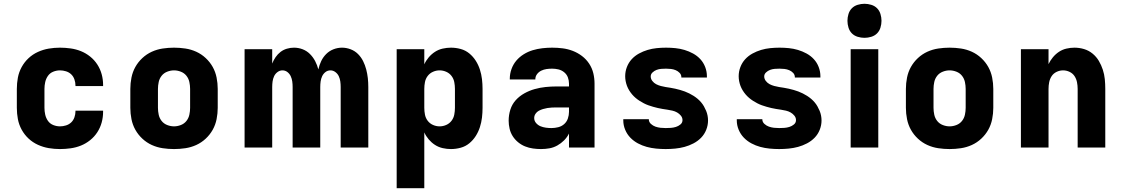

<svg xmlns="http://www.w3.org/2000/svg" viewBox="-20 -780 5940 1015"><path d="M297 8Q267 8 237.5 3Q208 -2 180.5 -14.5Q153 -27 131 -47.5Q109 -68 94.5 -94.5Q80 -121 74.5 -150.5Q69 -180 69 -210V-310Q69 -340 74.5 -369.5Q80 -399 94.5 -425.5Q109 -452 131 -472.5Q153 -493 180.5 -505.5Q208 -518 237.5 -523Q267 -528 297 -528Q325 -528 353.5 -524Q382 -520 408 -509.5Q434 -499 456.5 -481Q479 -463 494.5 -439Q510 -415 517.5 -387.5Q525 -360 525 -332V-325H379V-328Q379 -344 373.5 -360Q368 -376 356.5 -387Q345 -398 329 -403Q313 -408 297 -408Q279 -408 261.5 -401Q244 -394 233.5 -379Q223 -364 219 -346Q215 -328 215 -310V-210Q215 -192 219 -174Q223 -156 233.5 -141Q244 -126 261.5 -119Q279 -112 297 -112Q313 -112 329 -117Q345 -122 356.5 -133Q368 -144 373.5 -160Q379 -176 379 -192V-195H525V-188Q525 -160 517.5 -132.5Q510 -105 494.5 -81Q479 -57 456.5 -39Q434 -21 408 -10.5Q382 0 353.5 4Q325 8 297 8Z M900 8Q870 8 840 3.5Q810 -1 782.5 -13.5Q755 -26 732.5 -47Q710 -68 695.5 -94Q681 -120 675 -150Q669 -180 669 -210V-310Q669 -340 675 -370Q681 -400 695.5 -426Q710 -452 732.5 -473Q755 -494 782.5 -506.5Q810 -519 840 -523.5Q870 -528 900 -528Q930 -528 960 -523.5Q990 -519 1017.5 -506.5Q1045 -494 1067.5 -473Q1090 -452 1104.5 -426Q1119 -400 1125 -370Q1131 -340 1131 -310V-210Q1131 -180 1125 -150Q1119 -120 1104.5 -94Q1090 -68 1067.5 -47Q1045 -26 1017.5 -13.5Q990 -1 960 3.5Q930 8 900 8ZM900 -112Q918 -112 936 -119Q954 -126 965.5 -140.5Q977 -155 981 -173.5Q985 -192 985 -210V-310Q985 -328 981 -346.5Q977 -365 965.5 -379.5Q954 -394 936 -401Q918 -408 900 -408Q882 -408 864 -401Q846 -394 834.5 -379.5Q823 -365 819 -346.5Q815 -328 815 -310V-210Q815 -192 819 -173.5Q823 -155 834.5 -140.5Q846 -126 864 -119Q882 -112 900 -112Z M1273 0V-520H1419V-444Q1426 -462 1437 -478Q1448 -494 1463 -505.5Q1478 -517 1496.5 -522.5Q1515 -528 1534 -528Q1558 -528 1580 -519.5Q1602 -511 1618.5 -494.5Q1635 -478 1646 -457Q1657 -436 1663 -413Q1668 -436 1678 -457Q1688 -478 1704.5 -494.5Q1721 -511 1743 -519.5Q1765 -528 1788 -528Q1811 -528 1833.5 -519.5Q1856 -511 1872.5 -494.5Q1889 -478 1899.5 -457Q1910 -436 1916 -413Q1922 -390 1924.5 -367Q1927 -344 1927 -320V0H1781V-320Q1781 -335 1779 -349.5Q1777 -364 1771 -377Q1765 -390 1753 -399Q1741 -408 1727 -408Q1712 -408 1700.5 -399Q1689 -390 1683 -377Q1677 -364 1675 -349.5Q1673 -335 1673 -320V0H1527V-320Q1527 -335 1525 -349.5Q1523 -364 1517 -377Q1511 -390 1499.5 -399Q1488 -408 1473 -408Q1459 -408 1447 -399Q1435 -390 1429 -377Q1423 -364 1421 -349.5Q1419 -335 1419 -320V0Z M2077 215V-520H2223V-440Q2232 -460 2246.5 -477Q2261 -494 2279.5 -506Q2298 -518 2320 -523Q2342 -528 2364 -528Q2390 -528 2415.5 -521Q2441 -514 2461 -497.5Q2481 -481 2495 -459Q2509 -437 2517 -412Q2525 -387 2528 -361.5Q2531 -336 2531 -310V-210Q2531 -184 2528 -158.5Q2525 -133 2517 -108Q2509 -83 2495 -61Q2481 -39 2461 -22.5Q2441 -6 2415.5 1Q2390 8 2364 8Q2342 8 2320 3Q2298 -2 2279.5 -14Q2261 -26 2246.5 -43Q2232 -60 2223 -80V215ZM2304 -112Q2322 -112 2339 -119.5Q2356 -127 2367 -141.5Q2378 -156 2381.5 -174Q2385 -192 2385 -210V-310Q2385 -328 2381.5 -346Q2378 -364 2367 -378.5Q2356 -393 2339 -400.5Q2322 -408 2304 -408Q2286 -408 2269 -400.5Q2252 -393 2241 -378.5Q2230 -364 2226.5 -346Q2223 -328 2223 -310V-210Q2223 -192 2226.5 -174Q2230 -156 2241 -141.5Q2252 -127 2269 -119.5Q2286 -112 2304 -112Z M2840 8Q2819 8 2797.5 5Q2776 2 2756 -6Q2736 -14 2719 -28Q2702 -42 2690.5 -60Q2679 -78 2674 -99.5Q2669 -121 2669 -142Q2669 -172 2678 -200.5Q2687 -229 2706.5 -250.5Q2726 -272 2752 -286.5Q2778 -301 2806.5 -309Q2835 -317 2864 -320Q2893 -323 2922 -323H2988V-338Q2988 -355 2982 -371Q2976 -387 2962.5 -398Q2949 -409 2932.5 -413Q2916 -417 2899 -417Q2884 -417 2869.5 -415Q2855 -413 2841.5 -406.5Q2828 -400 2819 -388Q2810 -376 2810 -361V-360H2675V-364Q2675 -390 2684 -415Q2693 -440 2709.5 -459.5Q2726 -479 2748.5 -493Q2771 -507 2796 -514.5Q2821 -522 2847 -525Q2873 -528 2899 -528Q2927 -528 2954.5 -524.5Q2982 -521 3008 -511Q3034 -501 3056.5 -484Q3079 -467 3094.5 -443.5Q3110 -420 3116.5 -393Q3123 -366 3123 -338V0H2988V-74Q2978 -54 2962 -38Q2946 -22 2926.5 -11Q2907 0 2885 4Q2863 8 2840 8ZM2895 -103Q2913 -103 2931 -107.5Q2949 -112 2962.5 -124Q2976 -136 2982 -153.5Q2988 -171 2988 -189V-212H2922Q2910 -212 2898 -211.5Q2886 -211 2874 -209Q2862 -207 2850.5 -203.5Q2839 -200 2828.5 -194.5Q2818 -189 2811 -178.5Q2804 -168 2804 -156Q2804 -141 2814 -129.5Q2824 -118 2837.5 -112.5Q2851 -107 2866 -105Q2881 -103 2895 -103Z M3499 8Q3474 8 3448.5 5.5Q3423 3 3399 -3.5Q3375 -10 3352.5 -22Q3330 -34 3312.5 -52Q3295 -70 3285 -94Q3275 -118 3275 -143V-150H3410V-149Q3410 -135 3421 -125Q3432 -115 3445 -110.5Q3458 -106 3471.5 -104.5Q3485 -103 3499 -103Q3513 -103 3526.5 -104Q3540 -105 3553 -109Q3566 -113 3577 -122Q3588 -131 3588 -145Q3588 -158 3579.5 -168.5Q3571 -179 3559.5 -185.5Q3548 -192 3535 -195Q3522 -198 3509 -200Q3496 -202 3483 -204Q3470 -206 3457.5 -209Q3445 -212 3432.5 -215.5Q3420 -219 3407.5 -223.5Q3395 -228 3383.5 -234Q3372 -240 3361 -247Q3350 -254 3340 -262.5Q3330 -271 3321.5 -281Q3313 -291 3306 -302.5Q3299 -314 3294.5 -326Q3290 -338 3287.5 -351Q3285 -364 3285 -377Q3285 -402 3294 -425.5Q3303 -449 3319.5 -467Q3336 -485 3358 -497Q3380 -509 3403.5 -516Q3427 -523 3451.5 -525.5Q3476 -528 3501 -528Q3526 -528 3550.5 -525.5Q3575 -523 3598.5 -516Q3622 -509 3644 -497Q3666 -485 3682.5 -467Q3699 -449 3708 -425.5Q3717 -402 3717 -377V-370H3582V-372Q3582 -385 3573 -394.5Q3564 -404 3552 -409Q3540 -414 3527 -415.5Q3514 -417 3501 -417Q3488 -417 3475.5 -416Q3463 -415 3451 -410.5Q3439 -406 3429.5 -397Q3420 -388 3420 -376Q3420 -363 3428.5 -352Q3437 -341 3448.5 -335Q3460 -329 3473 -325.5Q3486 -322 3498.5 -320Q3511 -318 3524 -316Q3537 -314 3550 -311Q3563 -308 3575.5 -304.5Q3588 -301 3600 -296.5Q3612 -292 3624 -286Q3636 -280 3647 -273Q3658 -266 3668 -257.5Q3678 -249 3686.5 -239Q3695 -229 3701.5 -217.5Q3708 -206 3713 -194Q3718 -182 3720.5 -169Q3723 -156 3723 -143Q3723 -118 3713.5 -94Q3704 -70 3686.5 -52Q3669 -34 3646 -22Q3623 -10 3599 -3.5Q3575 3 3549.5 5.5Q3524 8 3499 8Z M4099 8Q4074 8 4048.5 5.5Q4023 3 3999 -3.5Q3975 -10 3952.5 -22Q3930 -34 3912.5 -52Q3895 -70 3885 -94Q3875 -118 3875 -143V-150H4010V-149Q4010 -135 4021 -125Q4032 -115 4045 -110.5Q4058 -106 4071.5 -104.5Q4085 -103 4099 -103Q4113 -103 4126.5 -104Q4140 -105 4153 -109Q4166 -113 4177 -122Q4188 -131 4188 -145Q4188 -158 4179.5 -168.5Q4171 -179 4159.5 -185.5Q4148 -192 4135 -195Q4122 -198 4109 -200Q4096 -202 4083 -204Q4070 -206 4057.5 -209Q4045 -212 4032.5 -215.5Q4020 -219 4007.5 -223.5Q3995 -228 3983.5 -234Q3972 -240 3961 -247Q3950 -254 3940 -262.5Q3930 -271 3921.5 -281Q3913 -291 3906 -302.5Q3899 -314 3894.5 -326Q3890 -338 3887.5 -351Q3885 -364 3885 -377Q3885 -402 3894 -425.5Q3903 -449 3919.5 -467Q3936 -485 3958 -497Q3980 -509 4003.5 -516Q4027 -523 4051.5 -525.5Q4076 -528 4101 -528Q4126 -528 4150.5 -525.5Q4175 -523 4198.5 -516Q4222 -509 4244 -497Q4266 -485 4282.5 -467Q4299 -449 4308 -425.5Q4317 -402 4317 -377V-370H4182V-372Q4182 -385 4173 -394.5Q4164 -404 4152 -409Q4140 -414 4127 -415.5Q4114 -417 4101 -417Q4088 -417 4075.5 -416Q4063 -415 4051 -410.5Q4039 -406 4029.5 -397Q4020 -388 4020 -376Q4020 -363 4028.5 -352Q4037 -341 4048.5 -335Q4060 -329 4073 -325.5Q4086 -322 4098.5 -320Q4111 -318 4124 -316Q4137 -314 4150 -311Q4163 -308 4175.5 -304.5Q4188 -301 4200 -296.5Q4212 -292 4224 -286Q4236 -280 4247 -273Q4258 -266 4268 -257.5Q4278 -249 4286.5 -239Q4295 -229 4301.5 -217.5Q4308 -206 4313 -194Q4318 -182 4320.5 -169Q4323 -156 4323 -143Q4323 -118 4313.5 -94Q4304 -70 4286.5 -52Q4269 -34 4246 -22Q4223 -10 4199 -3.5Q4175 3 4149.5 5.5Q4124 8 4099 8Z M4477 0V-520H4623V0ZM4550 -580Q4532 -580 4514 -585.5Q4496 -591 4483.5 -603.5Q4471 -616 4465.5 -634Q4460 -652 4460 -670Q4460 -688 4465.5 -706Q4471 -724 4483.5 -736.5Q4496 -749 4514 -754.5Q4532 -760 4550 -760Q4568 -760 4586 -754.5Q4604 -749 4616.5 -736.5Q4629 -724 4634.5 -706Q4640 -688 4640 -670Q4640 -652 4634.5 -634Q4629 -616 4616.5 -603.5Q4604 -591 4586 -585.5Q4568 -580 4550 -580Z M5000 8Q4970 8 4940 3.5Q4910 -1 4882.5 -13.5Q4855 -26 4832.5 -47Q4810 -68 4795.5 -94Q4781 -120 4775 -150Q4769 -180 4769 -210V-310Q4769 -340 4775 -370Q4781 -400 4795.5 -426Q4810 -452 4832.5 -473Q4855 -494 4882.5 -506.5Q4910 -519 4940 -523.5Q4970 -528 5000 -528Q5030 -528 5060 -523.5Q5090 -519 5117.5 -506.5Q5145 -494 5167.5 -473Q5190 -452 5204.5 -426Q5219 -400 5225 -370Q5231 -340 5231 -310V-210Q5231 -180 5225 -150Q5219 -120 5204.5 -94Q5190 -68 5167.5 -47Q5145 -26 5117.5 -13.5Q5090 -1 5060 3.5Q5030 8 5000 8ZM5000 -112Q5018 -112 5036 -119Q5054 -126 5065.5 -140.5Q5077 -155 5081 -173.5Q5085 -192 5085 -210V-310Q5085 -328 5081 -346.5Q5077 -365 5065.5 -379.5Q5054 -394 5036 -401Q5018 -408 5000 -408Q4982 -408 4964 -401Q4946 -394 4934.5 -379.5Q4923 -365 4919 -346.5Q4915 -328 4915 -310V-210Q4915 -192 4919 -173.5Q4923 -155 4934.5 -140.5Q4946 -126 4964 -119Q4982 -112 5000 -112Z M5377 0V-520H5523V-441Q5532 -460 5546 -477Q5560 -494 5578 -506Q5596 -518 5617.5 -523Q5639 -528 5660 -528Q5686 -528 5711 -520.5Q5736 -513 5756 -496.5Q5776 -480 5789 -458Q5802 -436 5810 -411.5Q5818 -387 5820.5 -361.5Q5823 -336 5823 -310V0H5677V-310Q5677 -328 5673.5 -345.5Q5670 -363 5660.5 -377.5Q5651 -392 5634.5 -400Q5618 -408 5600 -408Q5582 -408 5565.5 -400Q5549 -392 5539.5 -377.5Q5530 -363 5526.5 -345.5Q5523 -328 5523 -310V0Z"/></svg>

Font: Iosevka Aile Heavy
Style: Regular
Weight: 900
Designer: Belleve Invis
Foundry: Belleve Invis
Version: Version 31.1.0; ttfautohint (v1.8.4)